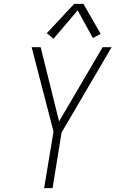

<svg xmlns="http://www.w3.org/2000/svg" viewBox="-20 -981 616 1001"><path d="M210 0H254L301 -290L562 -735H515L288 -348L192 -735H145L259 -295ZM259 -779 385 -927 464 -783 505 -804 415 -961H367L224 -808Z"/></svg>

Font: Iosevka Sparkle Extralight
Style: Italic
Weight: 200
Italic angle: -9°
Designer: Belleve Invis
Foundry: Belleve Invis
Version: Version 4.5.0; ttfautohint (v1.8.3)